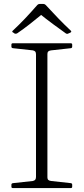

<svg xmlns="http://www.w3.org/2000/svg" viewBox="-20 -956 425 976"><path d="M163 0V-736H221V0ZM45 0Q38 0 38 -7V-17Q38 -24 46 -25L147 -36Q156 -38 159.5 -43Q163 -48 163 -57V-220H221V-54Q221 -45 226 -41Q231 -37 240 -36L340 -25Q347 -24 347 -17V-7Q347 0 340 0ZM38 -729Q38 -736 45 -736H340Q347 -736 347 -729V-719Q347 -712 340 -711L240 -700Q231 -699 226 -695Q221 -691 221 -682V-516H163V-679Q163 -689 159.5 -693.5Q156 -698 147 -700L46 -711Q38 -712 38 -719ZM46 -791Q39 -795 45 -800Q76 -829 106.5 -861Q137 -893 170 -931Q175 -936 182 -936H200Q207 -936 212 -931Q247 -893 278 -861Q309 -829 340 -800Q345 -795 339 -791Q337 -790 334 -788.5Q331 -787 328 -786Q322 -782 315 -786Q284 -808 249.5 -833.5Q215 -859 179 -888H199Q165 -860 132 -834Q99 -808 68 -787Q62 -783 55 -785Q53 -787 50.5 -788.5Q48 -790 46 -791Z"/></svg>

Font: Hahmlet ExtraLight
Style: Regular
Weight: 250
Designer: Minjoo Ham & Mark Frömberg
Foundry: hypertype
Version: Version 1.002